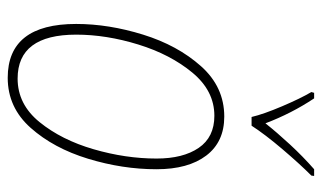

<svg xmlns="http://www.w3.org/2000/svg" viewBox="-184 -620 814 485"><g transform="rotate(90 222.5 -377.0)"><path d="M297 -606Q319 -640 356 -683.5Q393 -727 423 -757L424 -764H407Q375 -736 344.5 -703Q314 -670 291 -641Q266 -707 228 -764H214L212 -757Q228 -730 248 -683Q268 -636 275 -606ZM407 -366Q407 -446 372.5 -491.5Q338 -537 274 -537Q199 -537 146.5 -478Q94 -419 67 -332Q40 -245 40 -163Q40 10 176 10Q251 10 302.5 -48Q354 -106 380.5 -193Q407 -280 407 -366ZM67 -163Q67 -239 92 -320Q117 -401 163 -456.5Q209 -512 272 -512Q326 -512 353 -472.5Q380 -433 380 -366Q380 -288 356.5 -207Q333 -126 288 -70.5Q243 -15 178 -15Q67 -15 67 -163Z"/></g></svg>

Font: Noto Sans Display SemiCondensed Thin
Style: Italic
Weight: 250
Width: 4
Designer: Monotype Design team
Foundry: Monotype Imaging Inc.
Version: 1.000